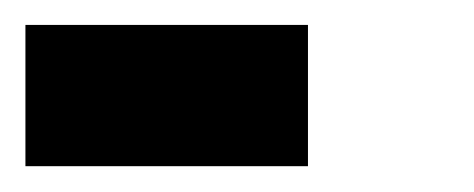

<svg xmlns="http://www.w3.org/2000/svg" viewBox="-20 -464 373 151"><path d="M222.2 -333.3H0V-444.4H222.2Z"/></svg>

Font: Pixeloid Sans
Style: Bold
Weight: 700
Monospace: yes
Designer: GGBot
Version: 0.3